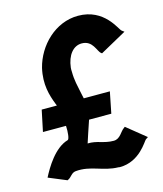

<svg xmlns="http://www.w3.org/2000/svg" viewBox="-112 -810 779 917"><g transform="rotate(-15 277.5 -351.0)"><path d="M247 -125C255 -151 268 -188 283 -233H393L414 -338H285C283 -349 279 -363 277 -375C272 -401 263 -433 263 -475C263 -482 262 -488 263 -495C270 -556 301 -594 343 -594C398 -594 404 -538 421 -526L425 -523L555 -595L543 -604C530 -614 490 -726 360 -726C247 -726 156 -634 130 -530C112 -452 130 -394 148 -348C150 -345 150 -342 152 -338H77L55 -233H169C171 -202 167 -167 159 -165C92 -146 43 -62 20 -17L109 20L113 18C130 10 136 -10 158 -12C234 -19 284 22 360 23C361 23 362 24 367 24C466 24 513 -67 521 -72L533 -80L439 -156L434 -152C415 -140 404 -105 371 -105C321 -105 294 -127 247 -125Z"/></g></svg>

Font: Bluebird
Style: SfBdNrwObl
Weight: 700
Designer: Jasper
Foundry: Cannot Into Space Fonts
Version: Version 0.98